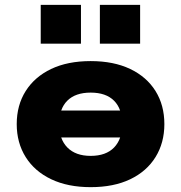

<svg xmlns="http://www.w3.org/2000/svg" viewBox="-20 -761 748 792"><path d="M354 11Q260 11 191.5 -21.5Q123 -54 86 -113Q49 -172 49 -249Q49 -327 86 -385.5Q123 -444 191 -476.5Q259 -509 354 -509Q449 -509 517 -476.5Q585 -444 621.5 -385.5Q658 -327 658 -249Q658 -172 621.5 -113Q585 -54 517 -21.5Q449 11 354 11ZM354 -118Q417 -118 450.5 -152.5Q484 -187 484 -249Q484 -312 450.5 -345.5Q417 -379 354 -379Q291 -379 257.5 -345.5Q224 -312 224 -249Q224 -187 258 -152.5Q292 -118 354 -118ZM180 -194V-305H528V-194ZM392 -581V-741H558V-581ZM148 -581V-741H314V-581Z"/></svg>

Font: Nunito Sans 10pt SemiExpanded Black
Style: Regular
Weight: 900
Width: 6
Designer: Vernon Adams
Foundry: Vernon Adams
Version: Version 3.101;gftools[0.9.27]